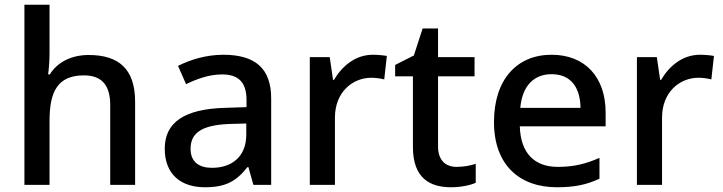

<svg xmlns="http://www.w3.org/2000/svg" viewBox="-20 -780 3049 810"><path d="M189 -557V-760H83V0H189V-271C189 -393 223 -462 334 -462C410 -462 445 -420 445 -336V0H550V-351C550 -489 481 -548 354 -548C286 -548 224 -521 190 -466H183C186 -487 189 -523 189 -557Z M922 -549C850 -549 782 -528 731 -502L765 -425C811 -447 862 -466 917 -466C982 -466 1020 -437 1020 -358V-328L928 -325C757 -320 675 -263 675 -153C675 -41 747 10 844 10C934 10 977 -16 1024 -75H1028L1049 0H1124V-365C1124 -491 1057 -549 922 -549ZM947 -257 1019 -259V-212C1019 -118 957 -72 874 -72C821 -72 784 -96 784 -152C784 -215 824 -252 947 -257Z M1553 -549C1479 -549 1423 -501 1389 -443H1385L1371 -539H1287V0H1393V-284C1393 -390 1466 -452 1547 -452C1564 -452 1586 -449 1601 -445L1612 -544C1596 -547 1572 -549 1553 -549Z M1906 -76C1860 -76 1828 -104 1828 -162V-458H1982V-539H1828V-660H1763L1726 -546L1647 -506V-458H1722V-160C1722 -27 1795 10 1883 10C1922 10 1964 2 1987 -9V-89C1965 -81 1934 -76 1906 -76Z M2307 -549C2162 -549 2064 -446 2064 -265C2064 -84 2172 10 2329 10C2405 10 2455 -1 2509 -26V-114C2452 -89 2402 -76 2333 -76C2233 -76 2176 -136 2173 -247H2535V-305C2535 -455 2448 -549 2307 -549ZM2307 -467C2390 -467 2428 -409 2429 -325H2175C2183 -416 2231 -467 2307 -467Z M2933 -549C2859 -549 2803 -501 2769 -443H2765L2751 -539H2667V0H2773V-284C2773 -390 2846 -452 2927 -452C2944 -452 2966 -449 2981 -445L2992 -544C2976 -547 2952 -549 2933 -549Z"/></svg>

Font: Noto Sans Gunjala Gondi Medium
Style: Regular
Weight: 500
Designer: Ek Type
Foundry: Ek Type
Version: Version 1.004